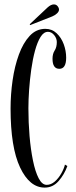

<svg xmlns="http://www.w3.org/2000/svg" viewBox="-20 -842 347 872"><path d="M183 10Q114.5 10 71.2 -81.5Q28 -173 28 -349Q28 -413 37.2 -477.2Q46.5 -541.5 65.8 -594.2Q85 -647 114.8 -679Q144.5 -711 186 -711Q216 -711 237.2 -691Q258.5 -671 269.5 -641Q280.5 -611 280.5 -580Q280.5 -529.5 249.5 -529.5Q218.5 -529.5 218.5 -575Q218.5 -597.5 228.2 -612.5Q238 -627.5 238 -651Q238 -668 225.8 -682.8Q213.5 -697.5 198 -697.5Q178.5 -697.5 164 -674Q149.5 -650.5 139 -611.8Q128.5 -573 122 -526.8Q115.5 -480.5 112.2 -434.2Q109 -388 109 -350Q109 -286 114.2 -224.2Q119.5 -162.5 129.8 -112.5Q140 -62.5 155.5 -32.5Q171 -2.5 192 -2.5Q211.5 -2.5 228.8 -17.5Q246 -32.5 258.2 -54Q270.5 -75.5 275 -94.5L286 -88Q272 -49 246 -19.5Q220 10 183 10ZM117 -728 115 -732 196.5 -808.5Q211.5 -822 225 -822Q238 -822 245 -809Q248 -804 248 -798.5Q248 -789.5 238.8 -781Q229.5 -772.5 217.5 -767.5Z"/></svg>

Font: Imbue 100pt
Style: Regular
Weight: 400
Designer: Tyler Finck
Foundry: Etcetera Type Company
Version: Version 1.102; ttfautohint (v1.8.3)